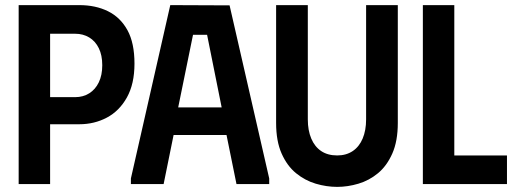

<svg xmlns="http://www.w3.org/2000/svg" viewBox="-20 -720 2019 751"><path d="M53 0V-700H290Q354 -700 402.5 -676Q451 -652 478.5 -602Q506 -552 506 -471Q506 -392 476.5 -339Q447 -286 398 -260Q349 -234 290 -234H176V0ZM176 -340H274Q305 -340 329 -355Q353 -370 366.5 -398Q380 -426 380 -465Q380 -504 366.5 -531.5Q353 -559 329 -573.5Q305 -588 274 -588H176Z M492 0V-22L646 -700L878 -699L1033 -22V0H905L866 -192H659L620 0ZM677 -300H847L790 -584H735Z M1536 -239V-700H1412V-253Q1412 -210 1398.5 -178Q1385 -146 1359.5 -129Q1334 -112 1299 -112Q1262 -112 1236.5 -129Q1211 -146 1197.5 -178Q1184 -210 1184 -253V-700H1060V-239Q1060 -168 1081.5 -119.5Q1103 -71 1138 -42.5Q1173 -14 1215 -1.5Q1257 11 1299 11Q1340 11 1382 -1.5Q1424 -14 1458.5 -42.5Q1493 -71 1514.5 -119.5Q1536 -168 1536 -239Z M1634 -700H1757V-112H1963V0H1634Z"/></svg>

Font: Phudu Light Medium
Style: Regular
Weight: 500
Version: Version 1.005;gftools[0.9.23]